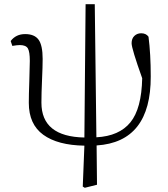

<svg xmlns="http://www.w3.org/2000/svg" viewBox="-20 -685 806 921"><path d="M434.6 -665 442.4 -26.4Q551.8 -32.2 605.5 -98.1Q659.2 -164.1 662.1 -309.6Q611.3 -452.1 611.3 -477.5Q611.3 -500 624.5 -512.7Q637.7 -525.4 657.2 -525.4Q680.7 -525.4 692.4 -508.8Q703.1 -425.8 703.1 -318.4Q704.1 -3.9 443.4 12.7L445.3 201.2L386.7 215.8L377 210L384.8 13.7Q256.8 11.7 187.5 -38.6Q118.2 -88.9 118.2 -191.4Q118.2 -229.5 120.6 -296.9Q123 -364.3 123 -392.6Q123 -436.5 113.8 -452.6Q104.5 -468.8 75.2 -468.8Q62.5 -468.8 39.1 -464.8L31.2 -488.3Q56.6 -521.5 100.6 -521.5Q145.5 -521.5 165 -494.6Q184.6 -467.8 184.6 -402.3Q184.6 -366.2 181.6 -301.3Q178.7 -236.3 178.7 -192.4Q178.7 -29.3 384.8 -25.4L390.6 -665Z"/></svg>

Font: Bpmf Zihi Serif Light
Style: Light
Weight: 300
Foundry: But Ko
Version: Version 1.320